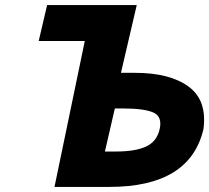

<svg xmlns="http://www.w3.org/2000/svg" viewBox="-20 -734 822 754"><path d="M455 -448H510Q647 -448 720.5 -394Q794 -340 779 -227Q726 0 410 0H194L313 -573H132L165 -714H517ZM436 -139Q511 -139 553.5 -158.5Q596 -178 607 -227Q618 -276 582.5 -292Q547 -308 463 -308H431L392 -139Z"/></svg>

Font: Passageway
Style: BdIt
Weight: 700
Foundry: Ascender Corporation
Version: Version 1.11